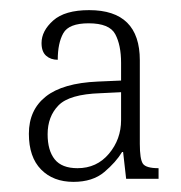

<svg xmlns="http://www.w3.org/2000/svg" viewBox="-20 -739 357 379"><path d="M125 -380Q85 -380 61 -404.5Q37 -429 37 -475Q37 -522 70.5 -548.5Q104 -575 173 -578L219 -580V-615Q219 -650 207.5 -671.5Q196 -693 155 -693Q116 -693 105 -673.5Q94 -654 94 -621Q80 -621 71 -629Q62 -637 62 -654Q62 -678 85 -698.5Q108 -719 156 -719Q256 -719 256 -620V-455Q256 -425 262 -416Q268 -407 293 -407V-386H229L223 -439H221Q209 -419 186 -399.5Q163 -380 125 -380ZM133 -407Q171 -407 195 -435.5Q219 -464 219 -502V-557L178 -555Q117 -553 95.5 -531Q74 -509 74 -474Q74 -442 88 -424.5Q102 -407 133 -407Z"/></svg>

Font: Noto Serif Khmer SemiCondensed ExtraLight
Style: Regular
Weight: 200
Width: 4
Designer: Danh Hong and the Monotype Design Team
Foundry: Monotype Imaging Inc.
Version: Version 2.004; ttfautohint (v1.8.4.7-5d5b)